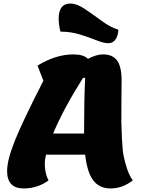

<svg xmlns="http://www.w3.org/2000/svg" viewBox="-20 -1031 807 1080"><path d="M590 -788Q563 -788 523.5 -804Q484 -820 431.5 -836.5Q379 -853 320 -853Q310 -893 310 -926Q310 -1011 376 -1011Q412 -1011 456.5 -981Q501 -951 552 -913.5Q603 -876 646 -864Q644 -828 629 -808Q614 -788 590 -788ZM113 29Q20 29 20 -69Q20 -131 63.5 -239.5Q107 -348 224 -577L191 -662Q294 -725 393 -725Q450 -725 475 -700Q522 -725 559 -725Q614 -725 639 -690Q664 -655 664 -578Q664 -543 663 -461.5Q662 -380 662.5 -345Q663 -310 666 -248.5Q669 -187 675.5 -153.5Q682 -120 695 -81Q708 -42 727 -16Q668 29 602 29Q539 29 504.5 -16.5Q470 -62 459 -161H239Q232 -134 232 -110Q232 -55 253 -16Q191 29 113 29ZM447 -593Q337 -419 279 -280H453V-292Q453 -478 459 -593Z"/></svg>

Font: Lemonada
Style: Bold
Weight: 700
Designer: Mohamed Gaber (Arabic), Eduardo Tunni (Latin)
Foundry: Kief Type Foundry
Version: Version 4.004